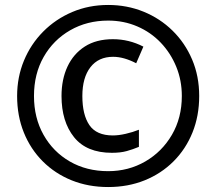

<svg xmlns="http://www.w3.org/2000/svg" viewBox="-20 -744 872 774"><path d="M416 10Q336 10 269 -17Q202 -44 152.5 -93.5Q103 -143 76 -210Q49 -277 49 -357Q49 -433 76.5 -499.5Q104 -566 154 -616.5Q204 -667 271 -695.5Q338 -724 416 -724Q492 -724 558.5 -697Q625 -670 675.5 -620.5Q726 -571 754.5 -504Q783 -437 783 -357Q783 -277 756 -210Q729 -143 679.5 -93.5Q630 -44 563 -17Q496 10 416 10ZM416 -54Q498 -54 565.5 -93Q633 -132 673 -200.5Q713 -269 713 -357Q713 -420 690.5 -475Q668 -530 628 -572Q588 -614 533.5 -637.5Q479 -661 416 -661Q331 -661 263 -622Q195 -583 156 -514.5Q117 -446 117 -357Q117 -269 155.5 -200.5Q194 -132 261.5 -93Q329 -54 416 -54ZM431 -128Q329 -128 278.5 -191Q228 -254 228 -357Q228 -424 252 -475.5Q276 -527 322 -556.5Q368 -586 435 -586Q500 -586 558 -556L529 -489Q479 -515 436 -515Q377 -515 344.5 -473Q312 -431 312 -357Q312 -281 340.5 -239.5Q369 -198 435 -198Q458 -198 486.5 -204.5Q515 -211 540 -221V-152Q516 -142 491 -135Q466 -128 431 -128Z"/></svg>

Font: Noto Sans Medefaidrin
Style: Bold
Weight: 700
Designer: Dalton Maag Ltd
Foundry: Dalton Maag Ltd
Version: Version 1.002; ttfautohint (v1.8.4.7-5d5b)